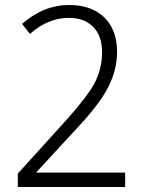

<svg xmlns="http://www.w3.org/2000/svg" viewBox="-20 -744 591 764"><path d="M478 0H50.8V-53.2L230 -251Q337.4 -369.6 361.8 -424.1Q386.2 -478.5 386.2 -536.1Q386.2 -601.1 350.8 -637Q315.4 -672.9 253.9 -672.9Q170.9 -672.9 99.1 -608.9L67.9 -648.9Q153.8 -724.1 254.9 -724.1Q344.2 -724.1 395 -674.6Q445.8 -625 445.8 -538.1Q445.8 -466.3 411.1 -398.2Q376.5 -330.1 289.1 -236.8L125 -59.1V-57.1H478Z"/></svg>

Font: Droid Sans TV
Style: Regular
Weight: 300
Version: Version 1.00